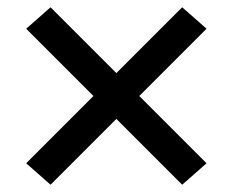

<svg xmlns="http://www.w3.org/2000/svg" viewBox="-20 -604 640 528"><path d="M119 -96 52 -155 237 -340 52 -525 119 -584 300 -403 481 -584 548 -525 363 -340 548 -155 481 -96 300 -277Z"/></svg>

Font: Iosevka Custom Medium Extended
Style: Regular
Weight: 500
Width: 7
Monospace: yes
Designer: Belleve Invis
Foundry: Belleve Invis
Version: Version 11.2.4; ttfautohint (v1.8.4)